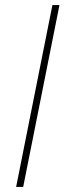

<svg xmlns="http://www.w3.org/2000/svg" viewBox="-20 -742 256 762"><path d="M44 0 188 -722H216L72 0Z"/></svg>

Font: Source Sans 3 VF
Style: Italic
Weight: 200
Italic angle: -11°
Designer: Paul D. Hunt
Foundry: Adobe Systems Incorporated
Version: Version 3.042;hotconv 1.0.118;makeotfexe 2.5.65603